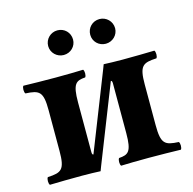

<svg xmlns="http://www.w3.org/2000/svg" viewBox="-95 -723 823 820"><g transform="rotate(-15 316.5 -312.5)"><path d="M240 -75C237 -75 234 -77 234 -87V-307C234 -390 250 -399 291 -402C297 -408 297 -430 291 -436C268 -435 217 -434 169 -434C114 -434 69 -435 27 -436C21 -430 21 -408 27 -402C88 -399 104 -390 104 -307V-127C104 -44 88 -35 27 -32C21 -26 21 -4 27 2C70 1 114 0 169 0C201 0 229 1 251 2C254 -6 256 -11 259 -19L393 -359C396 -359 399 -357 399 -347V-127C399 -44 383 -35 342 -32C336 -26 336 -4 342 2C365 1 416 0 464 0C519 0 564 1 606 2C612 -4 612 -26 606 -32C545 -35 529 -44 529 -127V-307C529 -390 545 -399 606 -402C612 -408 612 -430 606 -436C563 -435 519 -434 464 -434C432 -434 404 -435 382 -436C379 -428 377 -423 374 -415ZM173 -572C173 -542 198 -518 228 -518C259 -518 283 -542 283 -572C283 -603 259 -627 228 -627C198 -627 173 -603 173 -572ZM359 -572C359 -542 383 -518 414 -518C444 -518 469 -542 469 -572C469 -603 444 -627 414 -627C383 -627 359 -603 359 -572Z"/></g></svg>

Font: Libertinus Serif
Style: Bold
Weight: 700
Designer: Philipp H. Poll, Khaled Hosny
Foundry: Caleb Maclennan
Version: Version 7.050;RELEASE